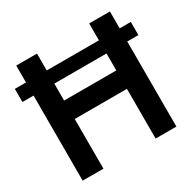

<svg xmlns="http://www.w3.org/2000/svg" viewBox="-162 -905 1072 1069"><g transform="rotate(-30 374.0 -370.0)"><path d="M1.5 -547V-631.5H747V-547ZM73 0V-740H206.5V-438H542V-740H675.5V0H542V-319.5H206.5V0Z"/></g></svg>

Font: Encode Sans SC Condensed Thin SemiBold
Style: Regular
Weight: 600
Version: Version 3.002